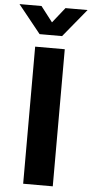

<svg xmlns="http://www.w3.org/2000/svg" viewBox="-111 -980 485 1015"><g transform="rotate(5 131.5 -472.0)"><path d="M209.4 0H52.3V-727.5H209.4ZM129.7 -863.2 194.3 -944.4H311.1V-943.9L189.1 -795.4H69.9L-49.4 -943.9V-944.4H67Z"/></g></svg>

Font: Intratopia Thin
Style: Regular
Weight: 100
Designer: Rasmus Andersson
Foundry: rsms
Version: Version 3.000;Glyphs 3.2.3 (3260)